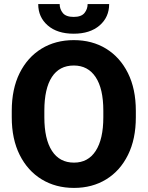

<svg xmlns="http://www.w3.org/2000/svg" viewBox="-20 -919 730 949"><path d="M651.4 -371.1V-339.4Q651.4 -231.4 612.5 -153.1Q573.7 -74.7 504.9 -32.5Q436 9.8 345.7 9.8Q255.4 9.8 186 -32.5Q116.7 -74.7 77.4 -153.1Q38.1 -231.4 38.1 -339.4V-371.1Q38.1 -479.5 77.1 -557.9Q116.2 -636.2 185.3 -678.5Q254.4 -720.7 344.7 -720.7Q435.1 -720.7 504.2 -678.5Q573.2 -636.2 612.3 -557.9Q651.4 -479.5 651.4 -371.1ZM490.7 -339.4V-372.1Q490.7 -481 452.6 -538.1Q414.6 -595.2 344.7 -595.2Q273.4 -595.2 236.3 -538.1Q199.2 -481 199.2 -372.1V-339.4Q199.2 -231.4 236.8 -173.3Q274.4 -115.2 345.7 -115.2Q415.5 -115.2 453.1 -173.3Q490.7 -231.4 490.7 -339.4ZM413.1 -898.9H519.5Q519.5 -834 472.2 -793.2Q424.8 -752.4 344.2 -752.4Q263.2 -752.4 216.1 -793.2Q168.9 -834 168.9 -898.9H274.9Q274.9 -874 290.5 -854.7Q306.2 -835.4 344.2 -835.4Q381.8 -835.4 397.5 -854.7Q413.1 -874 413.1 -898.9Z"/></svg>

Font: Vazirmatn RD ExtraBold
Style: Regular
Weight: 800
Designer: Saber Rastikerdar
Foundry: Saber Rastikerdar
Version: Version 32.102